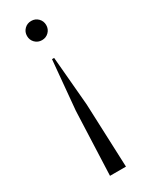

<svg xmlns="http://www.w3.org/2000/svg" viewBox="-188 -744 607 781"><g transform="rotate(-30 115.0 -353.0)"><path d="M115 -706Q134 -706 147 -693Q160 -680 160 -661Q160 -642 147 -629Q134 -616 115 -616Q96 -616 83 -629Q70 -642 70 -661Q70 -680 83 -693Q96 -706 115 -706ZM111 -529H121L141 -299L153 0H78L90 -299Z"/></g></svg>

Font: Constantine
Style: Regular
Weight: 400
Designer: Dukom Design
Version: Version 1.001;PS 001.001;hotconv 1.0.56;makeotf.lib2.0.21325